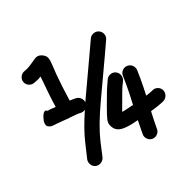

<svg xmlns="http://www.w3.org/2000/svg" viewBox="-148 -841 1034 1014"><g transform="rotate(-30 368.5 -334.0)"><path d="M583.5 -394C572.5 -396 562.3 -393.7 553 -387C543.7 -380.3 538.3 -371.7 537 -361L529 -312C523.7 -280.7 516.3 -245 507 -205L506 -200C489.3 -199.3 472 -198.3 454 -197H438C442.7 -204.3 447.3 -212.3 452 -221C468 -249 481 -271.3 491 -288C500.3 -304 508 -315.7 514 -323L524 -337C530 -345.7 532.2 -355.5 530.5 -366.5C528.8 -377.5 523.7 -386.3 515 -393C506.3 -399.7 496.3 -402.2 485 -400.5C473.7 -398.8 464.7 -393.3 458 -384L449 -371C441.7 -361 432.7 -347.3 422 -330C412 -312.7 398.7 -290 382 -262C364.7 -232 353.7 -211 349 -199C343.7 -185.7 343.8 -171.7 349.5 -157C355.2 -142.3 364.3 -132 377 -126C393.7 -117.3 421 -114 459 -116C469 -116.7 478.7 -117.3 488 -118L486 -108C481.3 -85.3 478 -68.3 476 -57L473 -41C471 -30.3 473.2 -20.3 479.5 -11C485.8 -1.7 494.3 4 505 6C515.7 8 525.7 5.8 535 -0.5C544.3 -6.8 550 -15.3 552 -26L555 -43C557 -53.7 560.3 -70 565 -92C567 -101.3 569.3 -112 572 -124C588.7 -126 602.3 -127.7 613 -129C629 -131.7 640 -133.7 646 -135L653 -137C663.7 -139.7 672 -145.8 678 -155.5C684 -165.2 685.8 -175.3 683.5 -186C681.2 -196.7 675.2 -205 665.5 -211C655.8 -217 645.7 -218.7 635 -216L628 -214C623.3 -213.3 614 -211.7 600 -209C597.3 -209 594.3 -208.7 591 -208C598.3 -241.3 604.3 -271.7 609 -299L617 -348C618.3 -358.7 615.8 -368.5 609.5 -377.5C603.2 -386.5 594.5 -392 583.5 -394ZM174 -19.5C184 -15.2 194.3 -15.2 205 -19.5C215.7 -23.8 223.3 -31 228 -41L262 -122C284 -172.7 320.3 -234 371 -306C423.7 -380.7 467.7 -443.3 503 -494L555 -569C561.7 -578.3 564 -588.5 562 -599.5C560 -610.5 554.5 -619.2 545.5 -625.5C536.5 -631.8 526.3 -634 515 -632C503.7 -630 495 -624.7 489 -616L436 -540C400.7 -489.3 357 -427 305 -353C301.7 -348.3 298.3 -343.3 295 -338C295.7 -348 293 -357.2 287 -365.5C281 -373.8 273.3 -379 264 -381L255 -383C250.3 -384.3 241.3 -385.7 228 -387V-391C228.7 -417 229.7 -442.7 231 -468C233 -494 234.7 -518 236 -540C238 -561.3 240 -579.3 242 -594C244.7 -613.3 245 -628 243 -638C241 -649.3 233.2 -659.3 219.5 -668C205.8 -676.7 191.7 -677.3 177 -670C172.3 -668 162 -663.3 146 -656C130.7 -649.3 119.3 -645.3 112 -644L97 -641C86.3 -639 77.8 -633.3 71.5 -624C65.2 -614.7 63 -604.7 65 -594C67 -583.3 72.7 -574.8 82 -568.5C91.3 -562.2 101.3 -560 112 -562L127 -565C135.7 -566.3 146 -569.3 158 -574C157.3 -565.3 156.7 -556 156 -546C154 -524 152.2 -499.8 150.5 -473.5C148.8 -447.2 147.7 -421 147 -395C125.7 -398.3 110 -399.7 100 -399L95 -403C91.7 -406.3 86.8 -406 80.5 -402C74.2 -398 67.7 -389 61 -375C56.3 -366.3 53.7 -358.3 53 -351C52.3 -343.7 53 -338 55 -334C57 -330 60.2 -326.7 64.5 -324C68.8 -321.3 73 -319.5 77 -318.5C81 -317.5 85.3 -316.8 90 -316.5C94.7 -316.2 97.8 -316 99.5 -316H104C112.7 -315.3 130.7 -313.7 158 -311C165.3 -310.3 170.7 -309.7 174 -309H184C213.3 -307 231 -305.3 237 -304L245 -302C254.3 -300 263.7 -301 273 -305C235 -248.3 206.7 -198 188 -154L153 -73C149 -63 149 -52.7 153 -42C157 -31.3 164 -23.8 174 -19.5Z"/></g></svg>

Font: Ruji's Handwriting Font v.2.0
Style: Medium
Weight: 500
Version: Version 2.0